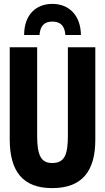

<svg xmlns="http://www.w3.org/2000/svg" viewBox="-20 -957 540 987"><path d="M249 -937C166 -937 104 -882 104 -777H183C187 -825 208 -846 249 -846C289 -846 313 -826 316 -777H396C395 -876 337 -937 249 -937ZM248 10C402 10 470 -77 470 -239V-714H329V-261C329 -161 312 -119 248 -119C190 -119 171 -160 171 -259V-714H30V-241C30 -75 98 10 248 10Z"/></svg>

Font: Noto Sans Mono ExtraCondensed ExtraBold
Style: Regular
Weight: 800
Width: 2
Designer: Monotype Design Team
Foundry: Monotype Imaging Inc.
Version: Version 2.014